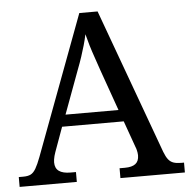

<svg xmlns="http://www.w3.org/2000/svg" viewBox="-51 -765 808 816"><g transform="rotate(-5 352.5 -357.0)"><path d="M0 0V-42H19Q39 -42 51 -48Q63 -54 73 -71Q83 -88 95 -120L317 -714H395L621 -95Q629 -74 638 -62.5Q647 -51 660 -46.5Q673 -42 692 -42H705V0H430V-42H453Q483 -42 498 -53.5Q513 -65 513 -90Q513 -96 512 -101.5Q511 -107 509.5 -113.5Q508 -120 505 -127L465 -239H202L164 -134Q161 -126 159 -118Q157 -110 156 -103.5Q155 -97 155 -91Q155 -66 171.5 -54Q188 -42 221 -42H244V0ZM221 -289H447L385 -464Q375 -494 365.5 -521Q356 -548 348.5 -573Q341 -598 335 -622Q330 -598 323.5 -575.5Q317 -553 309 -528.5Q301 -504 289 -473Z"/></g></svg>

Font: Noto Serif Myanmar
Style: Regular
Weight: 400
Designer: Ben Mitchell and the Monotype Design Team
Foundry: Monotype Imaging Inc.
Version: Version 2.106